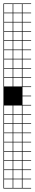

<svg xmlns="http://www.w3.org/2000/svg" viewBox="-20 -827 201 1115"><path d="M57.1 -803.6V-753.6H107.1V-803.6ZM57.1 -700H107.1V-750H57.1ZM3.6 -700H53.6V-750H3.6ZM3.6 -646.4H53.6V-696.4H3.6ZM57.1 -646.4H107.1V-696.4H57.1ZM3.6 -592.9H53.6V-642.9H3.6ZM57.1 -592.9H107.1V-642.9H57.1ZM57.1 -539.3H107.1V-589.3H57.1ZM3.6 -539.3H53.6V-589.3H3.6ZM57.1 -485.7H107.1V-535.7H57.1ZM3.6 -485.7H53.6V-535.7H3.6ZM57.1 -432.1H107.1V-482.1H57.1ZM3.6 -432.1H53.6V-482.1H3.6ZM3.6 -378.6H53.6V-428.6H3.6ZM57.1 -378.6H107.1V-428.6H57.1ZM3.6 -325H53.6V-375H3.6ZM57.1 -325H107.1V-375H57.1ZM3.6 -164.3H53.6V-214.3H3.6ZM57.1 -164.3H107.1V-214.3H57.1ZM3.6 -110.7H53.6V-160.7H3.6ZM57.1 -110.7H107.1V-160.7H57.1ZM3.6 -57.1H53.6V-107.1H3.6ZM57.1 -57.1H107.1V-107.1H57.1ZM3.6 -3.6H53.6V-53.6H3.6ZM57.1 -3.6H107.1V-53.6H57.1ZM3.6 50H53.6V0H3.6ZM57.1 50H107.1V0H57.1ZM57.1 103.6H107.1V53.6H57.1ZM3.6 103.6H53.6V53.6H3.6ZM57.1 210.7H107.1V160.7H57.1ZM3.6 210.7H53.6V160.7H3.6ZM57.1 264.3H107.1V214.3H57.1ZM3.6 264.3H53.6V214.3H3.6ZM3.6 -803.6V-753.6H53.6V-803.6ZM0 107.1V-807.1H160.7V-803.6H110.7V-753.6H160.7V-750H110.7V-700H160.7V-696.4H110.7V-646.4H160.7V-642.9H110.7V-592.9H160.7V-589.3H110.7V-539.3H160.7V-535.7H110.7V-485.7H160.7V-482.1H110.7V-432.1H160.7V-428.6H110.7V-378.6H160.7V-375H110.7V-325H160.7V-321.4H110.7V-271.4H160.7V-267.9H110.7V-217.9H160.7V-214.3H110.7V-164.3H160.7V-160.7H110.7V-110.7H160.7V-107.1H110.7V-57.1H160.7V-53.6H110.7V-3.6H160.7V0H110.7V50H160.7V53.6H110.7V103.6H160.7V107.1H110.7V157.1H160.7V160.7H110.7V210.7H160.7V214.3H110.7V264.3H160.7V267.9H0V107.1H3.6V157.1H53.6V107.1ZM107.1 157.1V107.1H57.1V157.1Z"/></svg>

Font: Jersey 10 Charted
Style: Regular
Weight: 400
Designer: Sarah Cadigan-Fried
Version: Version 1.000; ttfautohint (v1.8.4.7-5d5b)